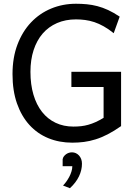

<svg xmlns="http://www.w3.org/2000/svg" viewBox="-20 -745 733 1019"><path d="M622.6 -75.7Q585 -49.3 551.8 -32.2Q518.6 -15.1 487.3 -5.4Q456.1 4.4 425.8 8.3Q395.5 12.2 363.8 12.2Q294.4 12.2 236.3 -11.7Q178.2 -35.6 136 -82Q93.8 -128.4 70.1 -196Q46.4 -263.7 46.4 -351.6Q46.4 -439.5 72.8 -508.8Q99.1 -578.1 144.8 -626.2Q190.4 -674.3 251.7 -699.7Q313 -725.1 383.3 -725.1Q413.1 -725.1 440.9 -722.4Q468.8 -719.7 496.8 -712.4Q524.9 -705.1 554 -691.7Q583 -678.2 615.2 -656.7L583.5 -568.8Q556.2 -590.8 530.5 -605.2Q504.9 -619.6 480.5 -627.7Q456.1 -635.7 431.9 -638.9Q407.7 -642.1 383.3 -642.1Q327.6 -642.1 282.7 -622.6Q237.8 -603 206.5 -566.9Q175.3 -530.8 158.4 -479.2Q141.6 -427.7 141.6 -363.8Q141.6 -296.4 157.5 -242.7Q173.3 -189 203.1 -151.1Q232.9 -113.3 275.1 -93.3Q317.4 -73.2 369.6 -73.2Q391.6 -73.2 410.9 -75.4Q430.2 -77.6 449.2 -83Q468.3 -88.4 487.8 -97.2Q507.3 -106 529.8 -119.6V-283.2H358.9V-363.8H622.6ZM312.5 100.1Q314 91.3 319.1 84.7Q324.2 78.1 331.1 73.2Q337.9 68.4 345.9 65.9Q354 63.5 362.3 63.5Q373 63.5 382.6 67.9Q392.1 72.3 399.4 80.3Q406.7 88.4 410.9 99.4Q415 110.4 415 124Q415 157.7 399.2 190.9Q383.3 224.1 351.1 253.9L314.5 239.7Q322.3 231.9 331.1 220Q339.8 208 347.2 194.3Q354.5 180.7 359.1 165.8Q363.8 150.9 363.8 137.2H312.5Z"/></svg>

Font: Andika FrenchTight
Style: Regular
Weight: 400
Designer: Victor Gaultney, Annie Olsen, Julie Remington, Don Collingsworth, Eric Hays, Becca Hirsbrunner
Foundry: SIL International
Version: Version 5.000 ; Dig1 Dig4Opn Dig7 LnSpcTght